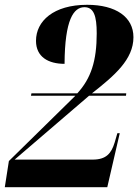

<svg xmlns="http://www.w3.org/2000/svg" viewBox="-27 -780 579 800"><path d="M-7 0H420L472 -225H462L451 -187C437 -141 416 -115 359 -115H34L344 -381H498L499 -391H356C450 -465 529 -532 529 -625C529 -709 456 -760 336 -760C196 -760 123 -692 123 -610C123 -543 174 -514 242 -514C243 -699 280 -750 325 -750C364 -750 376 -713 376 -641C376 -526 352 -453 295 -391H104L102 -381H287L10 -109Z"/></svg>

Font: Noto Serif Display Condensed ExtraBold
Style: Italic
Weight: 800
Width: 3
Italic angle: -12°
Designer: Monotype Design Team
Foundry: Monotype Imaging Inc.
Version: Version 2.009